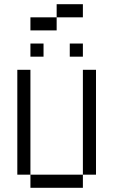

<svg xmlns="http://www.w3.org/2000/svg" viewBox="-20 -895 540 915"><path d="M187.5 -625V-687.5H125V-625ZM375 -625V-687.5H312.5V-625ZM375 -812.5V-875H250V-812.5H125V-750H250V-812.5ZM125 -62.5V0H375V-62.5ZM125 -62.5Q125 -62.5 125 -562.5H62.5Q62.5 -562.5 62.5 -62.5ZM375 -62.5H437.5Q437.5 -62.5 437.5 -562.5H375Q375 -562.5 375 -62.5Z"/></svg>

Font: CalcUnifontExMono
Style: Regular
Weight: 500
Version: Version 15.0.06